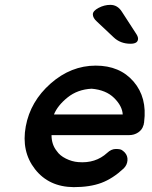

<svg xmlns="http://www.w3.org/2000/svg" viewBox="-20 -770 624 790"><path d="M283 0Q181 -1 124 -74Q67 -147 86 -250Q105 -353 188.5 -426.5Q272 -500 374 -500Q473 -500 529.5 -434.5Q586 -369 573 -268Q573 -264 572 -263Q572 -258 570 -254Q565 -236 548.5 -225Q532 -214 511 -214H192Q192 -175 214 -148Q226 -130 251 -117.5Q276 -105 302 -103Q373 -97 421 -141Q438 -157 456.5 -157Q475 -157 481.5 -152.5Q488 -148 493 -143Q506 -129 504.5 -110Q503 -91 489 -77Q444 -35 397 -17.5Q350 0 283 0ZM357 -405Q299 -402 258 -369Q217 -336 202 -299H485Q483 -334 449.5 -367Q416 -400 357 -405ZM517 -590Q475 -590 447 -617L379 -681Q362 -696 362 -711Q362 -725 385.5 -737.5Q409 -750 434 -750Q464 -750 482 -721L539 -633Q548 -620 548 -611Q548 -590 517 -590Z"/></svg>

Font: Quicksand
Style: Bold Italic
Weight: 700
Italic angle: -12°
Designer: Andrew Paglinawan
Foundry: Andrew Paglinawan
Version: 1.002